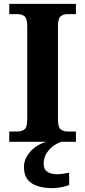

<svg xmlns="http://www.w3.org/2000/svg" viewBox="-20 -734 441 994"><path d="M28 0V-53H70Q92 -53 106.5 -64Q121 -75 121 -118V-596Q121 -639 106.5 -650Q92 -661 70 -661H28V-714H373V-661H331Q309 -661 294.5 -650Q280 -639 280 -596V-118Q280 -75 294.5 -64Q309 -53 331 -53H373V0ZM253 240Q180 240 142 213.5Q104 187 104 130Q104 99 121 72Q138 45 165 26Q192 7 222 0H299Q278 6 256.5 21.5Q235 37 220.5 60Q206 83 206 115Q206 143 225.5 155.5Q245 168 275 168Q289 168 304.5 166Q320 164 338 160V224Q322 231 295.5 235.5Q269 240 253 240Z"/></svg>

Font: Noto Serif Toto
Style: Bold
Weight: 700
Designer: Monotype Design Team
Foundry: Monotype Imaging Inc.
Version: Version 2.001; ttfautohint (v1.8.4.7-5d5b)